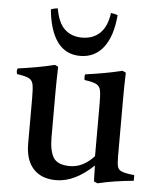

<svg xmlns="http://www.w3.org/2000/svg" viewBox="-53 -788 690 845"><g transform="rotate(5 291.5 -365.0)"><path d="M226 12Q161 12 125.5 -26.5Q90 -65 90 -138V-340Q90 -379 86.5 -398Q83 -417 67.5 -425Q52 -433 15 -438Q10 -451 15 -463Q58 -469 97.5 -476Q137 -483 177 -493L192 -486Q191 -455 190.5 -427.5Q190 -400 190 -376V-174Q190 -114 208.5 -84.5Q227 -55 281 -55Q311 -55 337.5 -68.5Q364 -82 388 -108V-340Q388 -379 384.5 -398Q381 -417 365.5 -425Q350 -433 313 -438Q310 -451 313 -463Q356 -469 395.5 -476Q435 -483 476 -493L491 -486Q490 -455 489.5 -427.5Q489 -400 489 -376V-117Q489 -87 492.5 -72Q496 -57 512.5 -50.5Q529 -44 567 -40Q568 -28 567 -15Q524 -11 485 -5Q446 1 409 10L393 3L391 -67Q308 12 226 12ZM168 -742Q179 -678 209 -650.5Q239 -623 285 -623Q334 -623 364.5 -652.5Q395 -682 403 -742Q421 -740 433 -735Q425 -641 386.5 -591.5Q348 -542 284 -542Q220 -542 183.5 -591.5Q147 -641 138 -735Q150 -740 168 -742Z"/></g></svg>

Font: Tiro Telugu
Style: Regular
Weight: 400
Designer: Telugu: John Hudson & Fiona Ross. Latin: John Hudson.
Foundry: Tiro Typeworks Ltd.
Version: Version 1.52